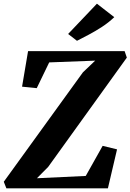

<svg xmlns="http://www.w3.org/2000/svg" viewBox="-38 -1020 706 1040"><path d="M-3.5 0 -17.5 -35.5 411 -628 477.5 -691.5 228.5 -682 161 -542.5 81.5 -550.5 114 -743H637L649 -708L223 -116L162 -54.5L426.5 -67L518 -230L596 -211L546.5 0ZM379 -799 331 -836 487 -1000 581 -927Q550 -897.5 513.8 -874Q477.5 -850.5 442.5 -832Q407.5 -813.5 379 -799Z"/></svg>

Font: Merriweather 48pt ExtraBold
Style: Italic
Weight: 800
Italic angle: -7.8°
Version: Version 2.101